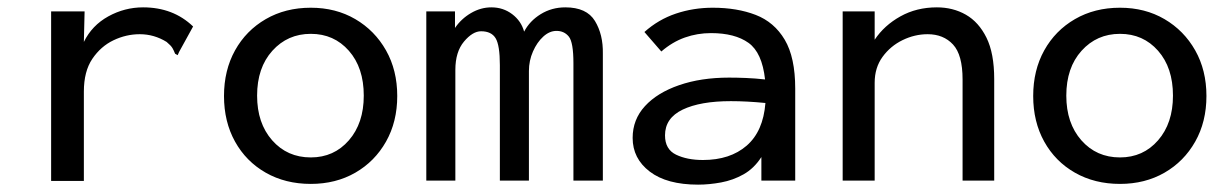

<svg xmlns="http://www.w3.org/2000/svg" viewBox="-20 -491 3340 522"><path d="M119 -460H210L208 -377Q230 -422 274.5 -446.5Q319 -471 369 -471Q451 -471 505 -419L467 -350L463 -341L456 -345Q453 -353 449 -360Q445 -367 433 -377Q399 -398 360 -398Q323 -398 288.5 -381.5Q254 -365 231 -331Q208 -297 208 -242V1H119Z M825 9Q756 9 702.5 -21.5Q649 -52 619 -106Q589 -160 589 -230Q589 -300 619 -354Q649 -408 702.5 -439Q756 -470 825 -470Q893 -470 946 -439Q999 -408 1029.5 -354Q1060 -300 1060 -230Q1060 -160 1029.5 -106Q999 -52 946 -21.5Q893 9 825 9ZM825 -63Q888 -63 928.5 -109.5Q969 -156 969 -231Q969 -307 928.5 -353Q888 -399 825 -399Q762 -399 720.5 -353Q679 -307 679 -231Q679 -156 720 -109.5Q761 -63 825 -63Z M1139 0V-460H1217V-415Q1234 -440 1260.5 -455.5Q1287 -471 1316 -471Q1348 -471 1372.5 -452.5Q1397 -434 1405 -405Q1420 -434 1450 -452.5Q1480 -471 1517 -471Q1575 -471 1597.5 -434Q1620 -397 1619 -345V0H1539V-319Q1539 -376 1526.5 -391.5Q1514 -407 1493 -407Q1474 -407 1457 -391.5Q1440 -376 1429 -351Q1418 -326 1418 -298V0H1339V-314Q1339 -368 1327.5 -387Q1316 -406 1288 -406Q1265 -406 1241.5 -378Q1218 -350 1218 -301V0Z M1878 11Q1793 11 1746.5 -24.5Q1700 -60 1700 -116Q1700 -166 1733.5 -202.5Q1767 -239 1826.5 -259.5Q1886 -280 1962 -280Q1983 -280 2008 -279Q2033 -278 2060 -275Q2052 -348 2015 -374.5Q1978 -401 1913 -401Q1876 -401 1842 -389Q1808 -377 1778 -351L1732 -404Q1770 -438 1817.5 -454Q1865 -470 1918 -470Q1984 -470 2034.5 -450.5Q2085 -431 2113.5 -383Q2142 -335 2142 -250V0H2050V-64Q2030 -33 2001.5 -17Q1973 -1 1940.5 5Q1908 11 1878 11ZM1788 -123Q1788 -85 1818 -70.5Q1848 -56 1891 -56Q1965 -56 2010 -95Q2055 -134 2061 -211Q2010 -216 1967 -216Q1884 -216 1836 -193Q1788 -170 1788 -123Z M2271 0V-460H2358V-383Q2384 -422 2428 -446.5Q2472 -471 2527 -471Q2571 -471 2606 -451Q2641 -431 2662 -388.5Q2683 -346 2683 -276V0H2597V-275Q2597 -342 2571 -370Q2545 -398 2502 -398Q2467 -398 2434 -382Q2401 -366 2379.5 -336.5Q2358 -307 2358 -266V0Z M3025 9Q2956 9 2902.5 -21.5Q2849 -52 2819 -106Q2789 -160 2789 -230Q2789 -300 2819 -354Q2849 -408 2902.5 -439Q2956 -470 3025 -470Q3093 -470 3146 -439Q3199 -408 3229.5 -354Q3260 -300 3260 -230Q3260 -160 3229.5 -106Q3199 -52 3146 -21.5Q3093 9 3025 9ZM3025 -63Q3088 -63 3128.5 -109.5Q3169 -156 3169 -231Q3169 -307 3128.5 -353Q3088 -399 3025 -399Q2962 -399 2920.5 -353Q2879 -307 2879 -231Q2879 -156 2920 -109.5Q2961 -63 3025 -63Z"/></svg>

Font: Inconsolata SemiExpanded Medium
Style: Regular
Weight: 500
Width: 6
Monospace: yes
Designer: Raph Levien, Cyreal, Brenton Simpson
Foundry: Raph Levien, Cyreal, Google
Version: Version 3.001; ttfautohint (v1.8.2.53-6de2)